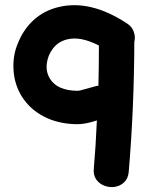

<svg xmlns="http://www.w3.org/2000/svg" viewBox="-20 -744 626 759"><path d="M489 -66Q510 -313 511 -578Q516 -598 509 -618Q502 -638 484 -650Q338 -747 211 -716Q153 -702 111 -663Q70 -624 50 -571Q30 -524 33.5 -467Q37 -410 66 -363Q98 -312 154 -283Q210 -254 284 -253Q312 -253 347 -263Q352 -264 363 -268Q358 -157 351 -80Q348 -52 360.5 -34.5Q373 -17 393.5 -9.5Q414 -2 435 -5.5Q456 -9 471.5 -24Q487 -39 489 -66ZM286 -385Q207 -386 178 -432Q161 -459 165 -492.5Q169 -526 189.5 -552.5Q210 -579 244 -588Q298 -602 371 -564Q371 -480 369 -405Q363 -405 357 -403Q355 -403 310 -390Q294 -385 286 -385Z"/></svg>

Font: Balsamiq Sans
Style: Bold
Weight: 700
Designer: Michael Angeles
Foundry: Balsamiq SRL
Version: Version 1.020; ttfautohint (v1.8.4.7-5d5b);gftools[0.9.26]